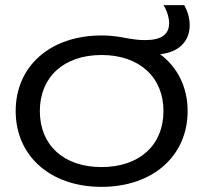

<svg xmlns="http://www.w3.org/2000/svg" viewBox="-20 -714 791 747"><path d="M375 13C574 13 710 -107 710 -282C710 -376 670 -453 603 -503C677 -511 718 -554 718 -616C718 -643 710 -670 697 -694H616C629 -675 638 -645 638 -624C638 -580 608 -558 544 -558C520 -558 500 -561 481 -564C453 -569 423 -576 375 -576C176 -576 41 -457 41 -282C41 -107 176 13 375 13ZM375 -64C228 -64 135 -149 135 -282C135 -414 228 -500 375 -500C522 -500 616 -414 616 -282C616 -149 522 -64 375 -64Z"/></svg>

Font: Bounded Light
Style: Regular
Weight: 300
Designer: Vlad Churkin
Version: Version 3.0